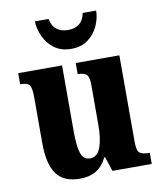

<svg xmlns="http://www.w3.org/2000/svg" viewBox="-86 -834 771 914"><g transform="rotate(-10 299.5 -377.5)"><path d="M227 10Q149 10 114 -38.5Q79 -87 79 -188V-411Q79 -454 69.5 -468Q60 -482 27 -482H24V-536H236V-218Q236 -148 247 -112.5Q258 -77 291 -77Q326 -77 341.5 -118Q357 -159 357 -228V-419Q357 -462 343 -472Q329 -482 305 -482H302V-536H513V-117Q513 -73 527.5 -63.5Q542 -54 566 -54H575V0H385L362 -70H358Q337 -28 305 -9Q273 10 227 10ZM294 -606Q245 -606 212.5 -630Q180 -654 163 -691Q146 -728 145 -765H211Q218 -729 240 -713Q262 -697 294 -697Q326 -697 347.5 -713Q369 -729 376 -765H441Q441 -728 424 -691Q407 -654 374.5 -630Q342 -606 294 -606Z"/></g></svg>

Font: Noto Serif Bengali Condensed ExtraBold
Style: Regular
Weight: 800
Width: 3
Designer: Juan Bruce, Universal Thirst, Indian Type Foundry and the Monotype Design Team.
Foundry: Monotype Imaging Inc.
Version: Version 2.003; ttfautohint (v1.8.4.7-5d5b)